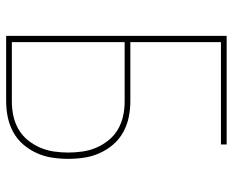

<svg xmlns="http://www.w3.org/2000/svg" viewBox="-88 -688 775 640"><g transform="rotate(90 300.0 -367.5)"><path d="M99 0V-735H461V-716H120V-414H317Q344 -414 370.5 -408.5Q397 -403 420.5 -390Q444 -377 461.5 -356.5Q479 -336 490 -311.5Q501 -287 505 -260.5Q509 -234 509 -207Q509 -180 505 -153.5Q501 -127 490 -102.5Q479 -78 461.5 -57.5Q444 -37 420.5 -24Q397 -11 370.5 -5.5Q344 0 317 0ZM317 -19Q342 -19 365.5 -24Q389 -29 410 -41Q431 -53 446.5 -72Q462 -91 471.5 -113Q481 -135 484.5 -159Q488 -183 488 -207Q488 -231 484.5 -255Q481 -279 471.5 -301Q462 -323 446.5 -342Q431 -361 410 -373Q389 -385 365.5 -390Q342 -395 317 -395H120V-19Z"/></g></svg>

Font: Iosevka Aile Thin
Style: Regular
Weight: 100
Designer: Belleve Invis
Foundry: Belleve Invis
Version: Version 31.1.0; ttfautohint (v1.8.4)